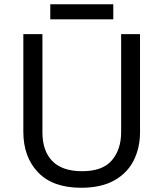

<svg xmlns="http://www.w3.org/2000/svg" viewBox="-20 -875 771 905"><path d="M640 -252Q640 -178 610 -118.5Q580 -59 518.5 -24.5Q457 10 362 10Q229 10 159.5 -62.5Q90 -135 90 -254V-714H180V-251Q180 -164 226.5 -116Q273 -68 367 -68Q464 -68 507.5 -119.5Q551 -171 551 -252V-714H640ZM514 -855V-784H217V-855Z"/></svg>

Font: Noto Sans Masaram Gondi
Style: Regular
Weight: 400
Designer: Ek Type & Mukund Gokhale
Foundry: Ek Type
Version: Version 1.004; ttfautohint (v1.8.4.7-5d5b)